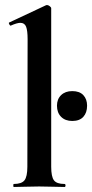

<svg xmlns="http://www.w3.org/2000/svg" viewBox="-20 -745 367 765"><path d="M35 0Q33 0 33 -6Q33 -12 35 -12Q66 -12 77.5 -26.5Q89 -41 89 -81L90 -589Q90 -623 84 -638.5Q78 -654 61 -654Q48 -654 23 -643Q20 -642 17 -648Q14 -654 16 -655L163 -724Q165 -725 167 -725Q172 -725 178 -720.5Q184 -716 184 -712V-81Q184 -41 195 -26.5Q206 -12 237 -12Q241 -12 241 -6Q241 0 237 0Q218 0 191.5 -1Q165 -2 136 -2Q107 -2 81 -1Q55 0 35 0ZM268 -263Q240 -263 223.5 -279.5Q207 -296 207 -324Q207 -350 223.5 -366Q240 -382 268 -382Q297 -382 312 -366Q327 -350 327 -324Q327 -296 312 -279.5Q297 -263 268 -263Z"/></svg>

Font: Cormorant Infant Light
Style: Regular
Weight: 300
Designer: Christian Thalmann (Catharsis Fonts)
Foundry: Catharsis Fonts
Version: Version 4.001